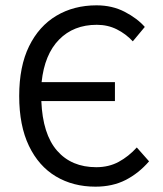

<svg xmlns="http://www.w3.org/2000/svg" viewBox="-20 -688 611 720"><path d="M338 12Q254 12 189.5 -26.5Q125 -65 88.5 -141Q52 -217 52 -328Q52 -439 89 -514.5Q126 -590 191.5 -629Q257 -668 342 -668Q401 -668 448 -643.5Q495 -619 523 -587L478 -533Q452 -561 418 -578Q384 -595 343 -595Q256 -595 201.5 -539.5Q147 -484 136 -380H411V-309H135Q140 -185 194 -123Q248 -61 341 -61Q388 -61 425 -81Q462 -101 493 -135L539 -83Q500 -38 451 -13Q402 12 338 12Z"/></svg>

Font: .
Style: 
Weight: 400
Designer: Paul D. Hunt, Dalton Maag
Foundry: Dalton Maag Ltd
Version: Version 1.200